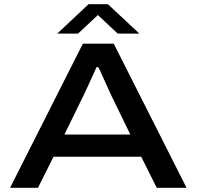

<svg xmlns="http://www.w3.org/2000/svg" viewBox="-20 -895 937 915"><path d="M28 0 375 -687H522L869 0H727L653 -148H235L161 0ZM287 -254H601L510 -441Q505 -452 495.5 -472.5Q486 -493 476.5 -515Q467 -537 459 -554Q451 -571 448 -575H440Q431 -555 419 -528.5Q407 -502 396 -478Q385 -454 378 -440ZM253 -735 402 -875H494L644 -735H541L419 -849H474L352 -735Z"/></svg>

Font: Archivo Expanded Medium
Style: Regular
Weight: 500
Width: 7
Designer: Hector Gatti
Foundry: Omnibus-Type
Version: Version 2.001